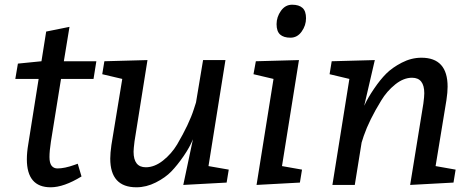

<svg xmlns="http://www.w3.org/2000/svg" viewBox="-20 -785 2004 815"><path d="M310 -90 326 -36Q251 10 195 10Q94 10 94 -109Q94 -138 100 -173L144 -450H45L56 -515L156 -525L176 -651L275 -671L251 -525H389L377 -450H239L196 -183Q190 -144 190 -118.5Q190 -93 199 -81.5Q208 -70 224 -70Q254 -70 296 -85Z M758 0 799 -194Q786 -161 759.5 -122.5Q733 -84 707.5 -57.5Q682 -31 641.5 -10.5Q601 10 559 10Q448 10 448 -112Q448 -135 453 -170L499 -450L414 -470L423 -525L606 -530L551 -185Q547 -153 547 -141Q547 -75 599 -75Q636 -75 672 -103.5Q708 -132 732 -172Q783 -259 803 -322L812 -350L842 -530H937L865 -80L951 -65L942 -10Z M1069 0 1141 -450 1056 -470 1066 -525 1249 -530 1177 -80 1262 -65 1253 -10ZM1279 -707.5Q1279 -677 1260.5 -651Q1242 -625 1213 -625Q1184 -625 1169 -638.5Q1154 -652 1154 -682.5Q1154 -713 1172.5 -739Q1191 -765 1220 -765Q1249 -765 1264 -751.5Q1279 -738 1279 -707.5Z M1721 0 1777 -345Q1781 -375 1781 -389Q1781 -455 1729 -455Q1693 -455 1657.5 -426.5Q1622 -398 1598 -358Q1547 -275 1524 -208L1515 -180L1486 0H1391L1463 -450L1379 -470L1388 -525L1571 -530L1526 -336Q1541 -369 1567.5 -408Q1594 -447 1619.5 -472.5Q1645 -498 1685.5 -519Q1726 -540 1769 -540Q1880 -540 1880 -417Q1880 -393 1875 -360L1829 -80L1914 -65L1905 -10Z"/></svg>

Font: Bitter
Style: Italic
Weight: 400
Italic angle: -9°
Designer: Sol Matas
Foundry: Sol Matas
Version: Version 1.001